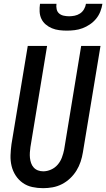

<svg xmlns="http://www.w3.org/2000/svg" viewBox="-20 -975 555 1003"><path d="M205 8Q176 8 148.5 2Q121 -4 99 -19.5Q77 -35 62 -58Q47 -81 40.5 -108Q34 -135 35 -164Q36 -193 40 -222L125 -735H226L139 -207Q137 -193 136 -178.5Q135 -164 136.5 -150Q138 -136 142.5 -123Q147 -110 156 -100Q165 -90 178 -85Q191 -80 206 -80Q226 -80 246.5 -89Q267 -98 281.5 -115Q296 -132 303.5 -152.5Q311 -173 315 -193L404 -735H505L413 -179Q409 -154 401 -130Q393 -106 379.5 -84Q366 -62 346.5 -43.5Q327 -25 303.5 -13Q280 -1 255 3.5Q230 8 205 8ZM329 -815Q309 -815 289 -817.5Q269 -820 251 -827.5Q233 -835 218.5 -847.5Q204 -860 196 -877Q188 -894 187 -914.5Q186 -935 189 -955H275Q273 -941 276 -927Q279 -913 289 -904.5Q299 -896 313 -893Q327 -890 341 -890Q355 -890 370 -893Q385 -896 398 -904.5Q411 -913 419 -927Q427 -941 429 -955H515Q512 -935 504 -914.5Q496 -894 482 -877Q468 -860 449.5 -847.5Q431 -835 411 -827.5Q391 -820 370 -817.5Q349 -815 329 -815Z"/></svg>

Font: Iosevka Term Curly Semibold
Style: Italic
Weight: 600
Italic angle: -9°
Designer: Belleve Invis
Foundry: Belleve Invis
Version: Version 32.3.0